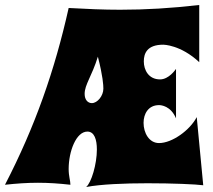

<svg xmlns="http://www.w3.org/2000/svg" viewBox="-46 -735 852 769"><path d="M322 -322C306 -322 293 -335 293 -359C293 -396 322 -430 346 -508C366 -430 368 -394 368 -380C368 -351 344 -322 322 -322ZM742 -266C715 -214 644 -162 591 -162C551 -162 529 -203 529 -243C529 -279 548 -314 591 -314C599 -314 638 -311 659 -261V-459C656 -455 630 -417 595 -417C549 -417 530 -455 530 -489C530 -521 543 -556 608 -556C608 -556 677 -556 752 -486V-715C639 -702 538 -696 435 -696C369 -696 301 -699 229 -703C173 -453 95 -229 -26 5C20 0 63 -3 106 -3C149 -3 192 0 236 5C236 -12 229 -28 229 -58C229 -129 259 -208 304 -208C332 -208 342 -176 342 -136C342 -78 320 -3 299 14C357 3 453 -1 545 -1C645 -1 739 3 768 7Z"/></svg>

Font: Spicy Rice
Style: Regular
Weight: 400
Designer: Astigmatic (AOETI)
Foundry: Astigmatic (AOETI)
Version: Version 1.000